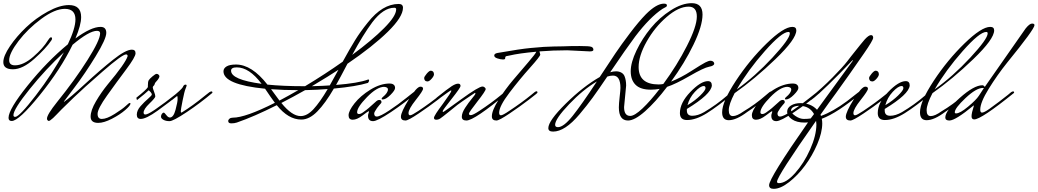

<svg xmlns="http://www.w3.org/2000/svg" viewBox="-20 -749 6561 1214"><path d="M54 16Q34 16 34 -4Q34 -58 155.5 -209Q277 -360 409 -469Q457 -570 457 -626Q457 -693 390 -693Q327 -693 241.5 -630Q156 -567 97 -489.5Q38 -412 38 -368Q38 -336 75 -336Q128 -336 190.5 -390Q253 -444 284 -495Q295 -513 302 -513Q309 -513 309 -506Q309 -499 305 -494Q271 -443 197 -377Q123 -311 62 -311Q1 -311 1 -356Q1 -395 43 -457Q85 -519 145.5 -576.5Q206 -634 281.5 -675.5Q357 -717 416 -717Q493 -717 493 -641Q493 -591 457 -506Q556 -579 616 -579Q652 -579 652 -541Q652 -503 585 -393.5Q518 -284 451 -196L384 -107Q384 -105 385 -105Q423 -131 518.5 -219Q614 -307 694.5 -371Q775 -435 814 -435Q837 -435 837 -412Q837 -389 777 -309Q717 -229 657 -145Q597 -61 597 -29Q597 3 624 3Q655 3 705 -28.5Q755 -60 775 -79Q795 -98 800 -98Q805 -98 805 -94Q805 -82 771.5 -53Q738 -24 687.5 2Q637 28 601 28Q553 28 553 -11.5Q553 -51 586.5 -108Q620 -165 660 -214Q774 -350 787 -394Q787 -405 777 -405Q753 -405 629 -297Q505 -189 447 -133Q389 -77 369 -57Q349 -37 338 -25Q327 -13 316 -3Q295 16 288 16Q287 16 286 15Q277 11 277 1Q277 -24 341 -104Q454 -244 533.5 -370Q613 -496 613 -538Q613 -554 593 -554Q544 -554 439 -466Q363 -310 231 -147Q99 16 54 16ZM76 -10Q102 -10 207 -146.5Q312 -283 384 -418Q270 -313 167.5 -185.5Q65 -58 65 -21Q65 -10 76 -10Z M1106 -166Q1113 -171 1119 -171Q1125 -171 1125 -164V-162Q1050 -102 977 -49.5Q904 3 870 3Q845 3 845 -24Q845 -51 869 -78Q893 -105 916.5 -125Q940 -145 940 -151.5Q940 -158 932.5 -166.5Q925 -175 920 -178Q903 -161 846 -116L842 -131Q905 -181 915 -198V-207Q915 -232 920 -241Q925 -250 944 -266Q963 -282 970 -282Q977 -282 982.5 -277Q988 -272 988 -267Q988 -262 984.5 -255.5Q981 -249 977.5 -244.5Q974 -240 968 -233.5Q962 -227 960.5 -224.5Q959 -222 957.5 -216Q956 -210 951 -206Q946 -202 946 -196Q946 -190 954 -169.5Q962 -149 962 -139.5Q962 -130 925 -94.5Q888 -59 888 -37Q888 -25 899 -25Q913 -25 951 -50L963 -58Q1028 -103 1085 -149Z M1304 -166Q1312 -171 1317.5 -171Q1323 -171 1323 -164V-162Q1246 -97 1160.5 -40Q1075 17 1052 17Q1029 17 1013.5 8.5Q998 0 998 -11Q998 -22 1004 -29.5Q1010 -37 1015 -37Q1020 -37 1031.5 -21.5Q1043 -6 1054 -6Q1077 -6 1090 -55Q1103 -104 1103 -122.5Q1103 -141 1100.5 -141Q1098 -141 1096 -139L1067 -116L1063 -131Q1126 -181 1136 -198Q1142 -214 1153 -214Q1160 -214 1160 -209Q1160 -204 1153 -187.5Q1146 -171 1134.5 -113Q1123 -55 1123 -46Q1123 -37 1128 -37Q1198 -80 1276 -144Z M1718 -99Q1694 -131 1656 -188Q1393 -214 1393 -298Q1393 -317 1412.5 -329Q1432 -341 1472 -341Q1572 -341 1671 -214Q1771 -204 1898 -204H1909Q2037 -281 2147 -359Q2192 -441 2225 -494.5Q2258 -548 2305 -606Q2398 -724 2501 -724Q2528 -724 2528 -700Q2528 -642 2432 -548Q2336 -454 2177 -346Q2129 -254 2105 -212Q2245 -223 2307 -246H2310Q2314 -246 2314 -240.5Q2314 -235 2307 -225Q2232 -202 2091 -189Q2037 -96 1986.5 -44.5Q1936 7 1885 7Q1803 7 1730 -84Q1587 -12 1477 26Q1462 31 1442.5 31Q1423 31 1423 16Q1423 8 1431 1.5Q1439 -5 1452 -5Q1532 -5 1718 -99ZM1909 -179Q1833 -136 1759 -98Q1826 -15 1881 -15Q1922 -15 1962.5 -59Q2003 -103 2052 -186Q1991 -181 1909 -179ZM2473 -700Q2404 -700 2334 -608Q2276 -530 2207 -402Q2333 -495 2409 -571.5Q2485 -648 2485 -690Q2485 -700 2473 -700ZM1441 -302Q1441 -245 1634 -219Q1556 -323 1477 -323Q1441 -323 1441 -302ZM1747 -113Q1809 -146 1866 -179H1862Q1775 -179 1694 -185Q1732 -132 1747 -113ZM2120 -308Q2066 -272 1952 -204Q2029 -206 2065 -209Q2084 -242 2120 -308Z M2399 -120Q2393 -120 2393 -124.5Q2393 -129 2400 -135Q2433 -162 2433 -184Q2433 -198 2408 -200Q2363 -199 2300.5 -135Q2238 -71 2238 -39Q2238 -28 2250.5 -28Q2263 -28 2284 -45Q2303 -57 2355 -105Q2367 -117 2378 -117Q2392 -117 2392 -104Q2392 -99 2389 -96Q2386 -93 2378 -83.5Q2370 -74 2364 -66Q2346 -40 2346 -32Q2346 -12 2362 -12Q2383 -12 2441 -50.5Q2499 -89 2547 -128L2595 -166Q2602 -171 2608 -171Q2614 -171 2614 -164V-162Q2537 -97 2451.5 -40Q2366 17 2339 17Q2307 17 2307 -17Q2307 -25 2310 -32Q2313 -39 2313 -42Q2313 -45 2311 -46Q2308 -46 2272.5 -19Q2237 8 2210.5 8Q2184 8 2184 -20Q2184 -48 2221.5 -95.5Q2259 -143 2322 -182Q2385 -221 2445 -221Q2459 -221 2468.5 -214Q2478 -207 2478 -192.5Q2478 -178 2449 -149Q2420 -120 2399 -120Z M2703.5 -302Q2713 -302 2718.5 -296Q2724 -290 2724 -279Q2724 -268 2709 -251Q2694 -234 2683 -234Q2672 -234 2667 -240.5Q2662 -247 2662 -255.5Q2662 -264 2678 -283Q2694 -302 2703.5 -302ZM2786 -167Q2794 -172 2798.5 -172Q2803 -172 2803 -166V-163Q2807 -163 2749.5 -119Q2692 -75 2626.5 -31Q2561 13 2544 13Q2515 13 2515 -11Q2515 -40 2565 -120.5Q2615 -201 2638 -201Q2655 -201 2655 -188Q2655 -175 2609 -117Q2563 -59 2563 -34Q2563 -20 2573.5 -20Q2584 -20 2626 -48Q2701 -98 2764 -149Z M3190 -163Q2979 13 2929 13Q2900 13 2900 -11Q2900 -35 2921.5 -68Q2943 -101 2964.5 -126.5Q2986 -152 2986 -157Q2986 -162 2983 -162Q2890 -100 2872.5 -86Q2855 -72 2815.5 -40Q2776 -8 2764 0Q2752 8 2738 8Q2724 8 2724 -4Q2724 -18 2780 -92Q2834 -166 2834 -175Q2834 -177 2830.5 -177Q2827 -177 2744 -116L2740 -131Q2811 -188 2836 -204Q2861 -220 2876.5 -220Q2892 -220 2892 -205Q2892 -195 2835.5 -123.5Q2779 -52 2779 -46.5Q2779 -41 2782.5 -41Q2786 -41 2896.5 -121.5Q3007 -202 3031 -202Q3038 -202 3044.5 -196.5Q3051 -191 3051 -186Q3051 -174 2998 -106.5Q2945 -39 2945 -30Q2945 -21 2957.5 -21Q2970 -21 3011 -48Q3086 -97 3149 -149L3171 -167Q3178 -172 3184 -172Q3190 -172 3190 -166Z M3709 -424 3566 -431Q3478 -431 3391 -424L3396 -404Q3396 -393 3331 -320.5Q3266 -248 3201 -162.5Q3136 -77 3136 -36Q3136 -20 3147.5 -20Q3159 -20 3200 -48Q3276 -98 3339 -149L3361 -167Q3368 -172 3373 -172Q3378 -172 3378 -166V-163Q3382 -163 3324.5 -119Q3267 -75 3201.5 -31Q3136 13 3119 13Q3090 13 3090 -13Q3090 -51 3132.5 -118Q3175 -185 3225.5 -244.5Q3276 -304 3321.5 -357Q3367 -410 3371 -422Q3261 -412 3202 -398L3182 -394Q3174 -393 3174 -379Q3174 -373 3160 -373Q3146 -373 3125.5 -379.5Q3105 -386 3105 -398Q3105 -410 3125 -414Q3273 -440 3335 -445.5Q3397 -451 3417.5 -452.5Q3438 -454 3481.5 -455Q3525 -456 3540 -456Q3585 -458 3645.5 -458Q3706 -458 3719 -453Q3732 -448 3732 -434Q3732 -424 3709 -424Z M3965 -16Q3992 -16 4042 -63Q4092 -110 4151 -187Q4121 -182 4095 -182Q4030 -182 3999 -212.5Q3968 -243 3968 -298.5Q3968 -354 4004.5 -430Q4041 -506 4095.5 -572Q4150 -638 4221 -683.5Q4292 -729 4354 -729Q4422 -729 4422 -657Q4422 -585 4365 -467Q4308 -349 4223 -233Q4284 -257 4351 -300Q4418 -343 4439.5 -354Q4461 -365 4472 -365Q4483 -365 4489.5 -359.5Q4496 -354 4496 -347Q4496 -333 4463.5 -327Q4431 -321 4341 -269Q4251 -217 4198 -200Q4126 -105 4059.5 -46Q3993 13 3951 13Q3893 13 3893 -70Q3893 -93 3898 -136.5Q3903 -180 3903 -193Q3903 -271 3856 -271Q3839 -271 3820 -265Q3762 -179 3727 -131Q3692 -83 3644 -26Q3552 83 3477 83Q3447 83 3447 61Q3447 15 3557 -93.5Q3667 -202 3772 -262Q3835 -358 3871 -411.5Q3907 -465 3963 -539Q4019 -613 4064 -659Q4131 -726 4178 -726Q4197 -726 4197 -715Q4197 -708 4191 -705Q4177 -697 4169 -693Q4089 -640 3997 -519Q3938 -440 3838 -292Q3857 -298 3875.5 -298Q3894 -298 3908.5 -290Q3923 -282 3929 -267Q3939 -242 3939 -208L3926 -72Q3926 -16 3965 -16ZM4145 -215Q4159 -215 4174 -218Q4261 -336 4323.5 -459Q4386 -582 4386 -644.5Q4386 -707 4334 -707Q4271 -707 4195.5 -642Q4120 -577 4069 -486.5Q4018 -396 4018 -325Q4018 -215 4145 -215ZM3508 55Q3544 55 3601 -16.5Q3658 -88 3754 -234Q3666 -182 3578 -89.5Q3490 3 3490 40Q3490 55 3508 55Z M4603 -166Q4610 -171 4616 -171Q4622 -171 4622 -164V-162Q4518 -76 4449 -33Q4380 10 4324 10Q4279 10 4279 -34Q4279 -99 4345 -167.5Q4411 -236 4456 -236Q4481 -236 4481 -208Q4476 -153 4323 -60V-50Q4323 -17 4357.5 -17Q4392 -17 4432 -40Q4510 -86 4578 -145ZM4430 -205Q4408 -205 4373.5 -168Q4339 -131 4327 -84Q4375 -113 4408 -145.5Q4441 -178 4441 -191.5Q4441 -205 4430 -205Z M4845 -166Q4852 -171 4858 -171Q4864 -171 4864 -164V-162Q4760 -76 4706 -42Q4636 11 4588 11Q4546 11 4546 -39Q4546 -106 4632.5 -237.5Q4719 -369 4827 -474Q4935 -579 4990 -579Q5015 -579 5015 -557Q5015 -502 4883.5 -375.5Q4752 -249 4625 -160Q4588 -89 4588 -52Q4588 -15 4614 -15Q4640 -15 4682 -45Q4753 -87 4820 -145ZM4965 -547Q4923 -547 4816 -426Q4709 -305 4639 -184Q4754 -266 4864 -384.5Q4974 -503 4974 -538Q4974 -547 4965 -547Z M4949 -120Q4943 -120 4943 -124.5Q4943 -129 4950 -135Q4983 -162 4983 -184Q4983 -198 4958 -200Q4913 -199 4850.5 -135Q4788 -71 4788 -39Q4788 -28 4800.5 -28Q4813 -28 4834 -45Q4853 -57 4905 -105Q4917 -117 4928 -117Q4942 -117 4942 -104Q4942 -99 4939 -96Q4936 -93 4928 -83.5Q4920 -74 4914 -66Q4896 -40 4896 -32Q4896 -12 4912 -12Q4933 -12 4991 -50.5Q5049 -89 5097 -128L5145 -166Q5152 -171 5158 -171Q5164 -171 5164 -164V-162Q5087 -97 5001.5 -40Q4916 17 4889 17Q4857 17 4857 -17Q4857 -25 4860 -32Q4863 -39 4863 -42Q4863 -45 4861 -46Q4858 -46 4822.5 -19Q4787 8 4760.5 8Q4734 8 4734 -20Q4734 -48 4771.5 -95.5Q4809 -143 4872 -182Q4935 -221 4995 -221Q5009 -221 5018.5 -214Q5028 -207 5028 -192.5Q5028 -178 4999 -149Q4970 -120 4949 -120Z M5106 0 5127 -28Q5098 -80 5034 -80Q5012 -80 4997 -72.5Q4982 -65 4982 -49.5Q4982 -34 5009.5 -15.5Q5037 3 5062.5 3Q5088 3 5106 0ZM5142 37Q5142 29 5140 15Q4893 366 4893 400Q4893 409 4905 409Q4950 409 5006.5 346.5Q5063 284 5102.5 195.5Q5142 107 5142 37ZM5427 -162Q5273 -34 5176 2Q5179 16 5179 31Q5179 89 5147.5 162.5Q5116 236 5070 298Q5024 360 4969.5 402.5Q4915 445 4872 445Q4843 445 4843 422Q4843 377 5089 25Q5074 26 5068 26Q5017 26 4987 5Q4957 -16 4957 -41.5Q4957 -67 4981.5 -82Q5006 -97 5042 -97Q5107 -97 5146 -55L5373 -366Q5373 -368 5370 -368Q5283 -276 5217.5 -213Q5152 -150 5130 -133L5108 -116L5103 -131Q5179 -193 5244 -259Q5309 -325 5336 -360L5363 -395Q5432 -482 5448 -500Q5473 -527 5487 -527Q5501 -527 5501 -510Q5501 -495 5442 -410Q5383 -325 5350 -278Q5247 -133 5222 -100L5168 -24L5171 -16Q5246 -43 5335 -109L5408 -166Q5416 -171 5421.5 -171Q5427 -171 5427 -164Z M5516.5 -302Q5526 -302 5531.5 -296Q5537 -290 5537 -279Q5537 -268 5522 -251Q5507 -234 5496 -234Q5485 -234 5480 -240.5Q5475 -247 5475 -255.5Q5475 -264 5491 -283Q5507 -302 5516.5 -302ZM5599 -167Q5607 -172 5611.5 -172Q5616 -172 5616 -166V-163Q5620 -163 5562.5 -119Q5505 -75 5439.5 -31Q5374 13 5357 13Q5328 13 5328 -11Q5328 -40 5378 -120.5Q5428 -201 5451 -201Q5468 -201 5468 -188Q5468 -175 5422 -117Q5376 -59 5376 -34Q5376 -20 5386.5 -20Q5397 -20 5439 -48Q5514 -98 5577 -149Z M5854 -166Q5861 -171 5867 -171Q5873 -171 5873 -164V-162Q5769 -76 5700 -33Q5631 10 5575 10Q5530 10 5530 -34Q5530 -99 5596 -167.5Q5662 -236 5707 -236Q5732 -236 5732 -208Q5727 -153 5574 -60V-50Q5574 -17 5608.5 -17Q5643 -17 5683 -40Q5761 -86 5829 -145ZM5681 -205Q5659 -205 5624.5 -168Q5590 -131 5578 -84Q5626 -113 5659 -145.5Q5692 -178 5692 -191.5Q5692 -205 5681 -205Z M6096 -166Q6103 -171 6109 -171Q6115 -171 6115 -164V-162Q6011 -76 5957 -42Q5887 11 5839 11Q5797 11 5797 -39Q5797 -106 5883.5 -237.5Q5970 -369 6078 -474Q6186 -579 6241 -579Q6266 -579 6266 -557Q6266 -502 6134.5 -375.5Q6003 -249 5876 -160Q5839 -89 5839 -52Q5839 -15 5865 -15Q5891 -15 5933 -45Q6004 -87 6071 -145ZM6216 -547Q6174 -547 6067 -426Q5960 -305 5890 -184Q6005 -266 6115 -384.5Q6225 -503 6225 -538Q6225 -547 6216 -547Z M6169 -143 6201 -192Q6198 -193 6195 -193Q6153 -193 6085 -129Q6017 -65 6017 -39Q6017 -32 6025 -32Q6050 -32 6101 -74.5Q6152 -117 6169 -143ZM6392 -162Q6184 6 6140 6Q6123 6 6123 -14Q6123 -34 6138 -81Q6138 -82 6136 -82Q6021 13 5983 13Q5957 13 5957 -6Q5957 -48 6047.5 -129Q6138 -210 6192 -210Q6199 -210 6207 -200Q6230 -234 6465 -569Q6490 -600 6505.5 -600Q6521 -600 6521 -590Q6521 -565 6349 -354Q6285 -274 6231.5 -187.5Q6178 -101 6178 -56Q6178 -37 6189 -37Q6202 -37 6235 -60Q6303 -109 6354 -150L6373 -166Q6380 -171 6386 -171Q6392 -171 6392 -164Z"/></svg>

Font: Mrs Saint Delafield
Style: Regular
Weight: 400
Designer: Alejandro Paul
Foundry: Alejandro Paul
Version: Version 1.001